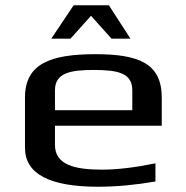

<svg xmlns="http://www.w3.org/2000/svg" viewBox="-20 -700 709 730"><path d="M343 -494C172 -494 75 -458 75 -329V-138C75 -39 168 10 353 10C423 10 496 3 571 -10V-79C493 -63 425 -55 368 -55C264 -55 189 -73 189 -149V-222H595V-329C595 -458 509 -494 343 -494ZM336 -434C427 -434 483 -423 483 -357V-281H189V-357C189 -423 248 -434 336 -434ZM175 -553H248L326 -640L404 -553H476L394 -680H260Z"/></svg>

Font: Gamestation Extended
Style: Regular
Weight: 400
Width: 7
Designer: Jonas Hecksher
Foundry: Jonas Hecksher, Playtypeª, e-types AS
Version: Version 1.003